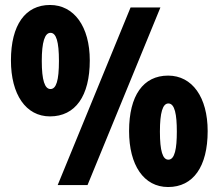

<svg xmlns="http://www.w3.org/2000/svg" viewBox="-20 -744 880 772"><path d="M181 -724C82 -724 24 -644 24 -501C24 -364 84 -276 181 -276C283 -276 341 -358 341 -501C341 -637 278 -724 181 -724ZM625 -714H505L212 0H332ZM183 -612C206 -612 217 -577 217 -499C217 -420 206 -386 183 -386C160 -386 148 -421 148 -499C148 -575 160 -612 183 -612ZM656 -440C556 -440 499 -360 499 -217C499 -80 558 8 656 8C757 8 815 -74 815 -217C815 -353 753 -440 656 -440ZM657 -328C683 -328 691 -283 691 -215C691 -147 683 -102 657 -102C634 -102 623 -137 623 -215C623 -291 634 -328 657 -328Z"/></svg>

Font: Noto Sans Ethiopic ExtraCondensed Black
Style: Regular
Weight: 900
Width: 2
Designer: Monotype Design Team
Foundry: Monotype Imaging Inc.
Version: Version 2.102